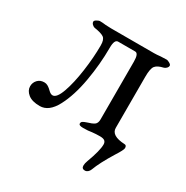

<svg xmlns="http://www.w3.org/2000/svg" viewBox="-133 -514 747 772"><g transform="rotate(30 240.5 -127.5)"><path d="M347 133Q347 123 352 110Q375 48 375 20Q375 9 368.5 3.5Q362 -2 346 -2Q328 -2 310 0Q295 3 270 3Q250 3 250 -6Q250 -13 255.5 -16.5Q261 -20 273 -24Q294 -30 304 -37Q314 -44 314 -62V-330Q314 -368 298 -368H219Q202 -368 202 -330Q202 -253 188 -173.5Q174 -94 145.5 -40Q117 14 75 14Q39 14 20.5 -1Q2 -16 2 -36Q2 -53 13.5 -65.5Q25 -78 44 -78Q53 -78 60 -74Q67 -70 72 -65.5Q77 -61 78 -60Q89 -49 98 -49Q117 -49 132.5 -92.5Q148 -136 157 -200Q166 -264 166 -320Q166 -347 154 -355.5Q142 -364 109 -369Q104 -370 98 -375.5Q92 -381 92 -388Q92 -393 101 -398Q110 -403 114 -403Q128 -403 142 -401L168 -400H367Q379 -400 397 -402L425 -403Q429 -403 438 -398Q447 -393 447 -388Q447 -381 441 -375.5Q435 -370 430 -369Q403 -363 393.5 -350.5Q384 -338 384 -300V-63Q384 -27 447 -24Q457 -24 457 -11Q457 -2 435 32Q398 92 384 130Q381 138 375 143Q369 148 362 148Q347 148 347 133Z"/></g></svg>

Font: EB Garamond
Style: Regular
Weight: 400
Designer: Georg Duffner and Octavio Pardo
Foundry: Georg Duffner
Version: Version 1.000; ttfautohint (v1.6)